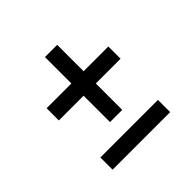

<svg xmlns="http://www.w3.org/2000/svg" viewBox="-140 -664 798 798"><g transform="rotate(-45 259.5 -265.0)"><path d="M295.4 -529.8V-374.5H440.9V-302.7H295.4V-147.5H223.6V-302.7H78.1V-374.5H223.6V-529.8ZM91.3 -71.8H429.7V0H91.3Z"/></g></svg>

Font: Noticia Text
Style: Regular
Weight: 400
Designer: JM Sole
Foundry: JM Sole
Version: Version 1.003